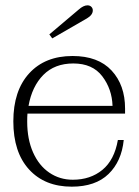

<svg xmlns="http://www.w3.org/2000/svg" viewBox="-20 -690 520 720"><path d="M176 -546 165 -561 275 -654Q293 -670 308 -670Q317 -670 322.5 -664.5Q328 -659 328 -651Q328 -634 306 -621ZM83 -264Q82 -254 82 -234Q82 -168 104 -118.5Q126 -69 165 -42.5Q204 -16 253 -16Q319 -16 364 -53Q409 -90 422 -165H444Q436 -85 387 -37.5Q338 10 249 10Q148 10 89 -54.5Q30 -119 30 -235Q30 -350 89.5 -415Q149 -480 252 -480Q348 -480 398.5 -425.5Q449 -371 449 -283V-264ZM87 -293H402Q400 -356 363.5 -404Q327 -452 255 -452Q185 -452 142.5 -409Q100 -366 87 -293Z"/></svg>

Font: Taviraj ExtraLight
Style: Regular
Weight: 200
Designer: Katatrad Team
Foundry: CadsonDemak
Version: Version 1.030